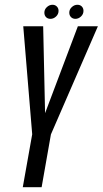

<svg xmlns="http://www.w3.org/2000/svg" viewBox="-20 -785 430 805"><path d="M75.5 0 115 -222 77.5 -675H161L169 -310.5L306.5 -675H390.5L193.5 -221.5L154.5 0ZM296 -706Q285 -706 277.8 -713.2Q270.5 -720.5 270.5 -732Q270.5 -745.5 281 -755.2Q291.5 -765 304.5 -765Q316 -765 323 -757.8Q330 -750.5 330 -739.5Q330 -725.5 319.5 -715.8Q309 -706 296 -706ZM191.5 -706Q180 -706 173 -713.2Q166 -720.5 166 -732Q166 -745.5 176.5 -755.2Q187 -765 200 -765Q211 -765 218.2 -757.8Q225.5 -750.5 225.5 -739.5Q225.5 -725.5 215 -715.8Q204.5 -706 191.5 -706Z"/></svg>

Font: Anybody Condensed Regular
Style: Italic
Weight: 400
Width: 3
Italic angle: -10°
Designer: Tyler Finck
Foundry: Etcetera Type Company
Version: Version 1.010; ttfautohint (v1.8.3) -l 8 -r 50 -G 200 -x 14 